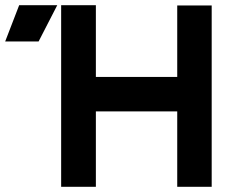

<svg xmlns="http://www.w3.org/2000/svg" viewBox="-163 -721 910 741"><path d="M-143 -561H-14L58 -701H-89ZM521 0H654V-700H521ZM73 0H207V-701H73ZM178 -291H550V-424H178Z"/></svg>

Font: Unageo
Style: Bold
Weight: 700
Designer: Richard Sepsi
Foundry: Richard Sepsi
Version: Version 2.000